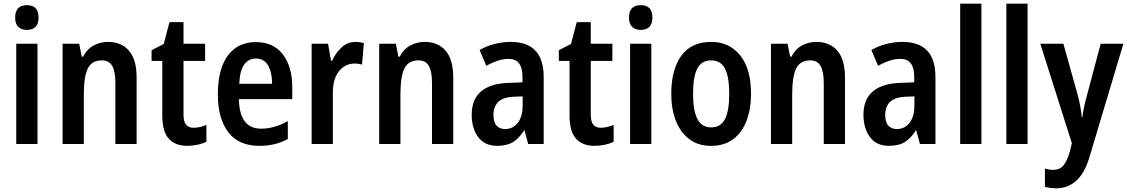

<svg xmlns="http://www.w3.org/2000/svg" viewBox="-20 -780 6107 1040"><path d="M126 -752Q189 -752 189 -685Q189 -651 172.5 -634.5Q156 -618 126 -618Q96 -618 79 -634.5Q62 -651 62 -685Q62 -752 126 -752ZM183 -543V0H68V-543Z M565 -553Q638 -553 679 -505Q720 -457 720 -360V0H605V-332Q605 -392 588 -422.5Q571 -453 532 -453Q477 -453 455.5 -409Q434 -365 434 -268V0H319V-543H409L423 -473H430Q451 -514 487 -533.5Q523 -553 565 -553Z M1028 -88Q1045 -88 1062.5 -92Q1080 -96 1098 -103V-12Q1078 -2 1050.5 4Q1023 10 994 10Q929 10 894 -29Q859 -68 859 -155V-450H801V-508L867 -542L898 -660H974V-543H1091V-450H974V-157Q974 -88 1028 -88Z M1366 -552Q1461 -552 1512 -485.5Q1563 -419 1563 -309V-243H1274Q1277 -83 1394 -83Q1467 -83 1539 -124V-27Q1472 10 1386 10Q1272 10 1216 -64.5Q1160 -139 1160 -268Q1160 -406 1214 -479Q1268 -552 1366 -552ZM1366 -463Q1327 -463 1303 -430.5Q1279 -398 1276 -326H1454Q1454 -386 1432.5 -424.5Q1411 -463 1366 -463Z M1907 -553Q1916 -553 1927.5 -551.5Q1939 -550 1951 -547L1941 -430Q1933 -433 1921.5 -434.5Q1910 -436 1903 -436Q1849 -436 1816 -394Q1783 -352 1783 -280V0H1668V-543H1757L1773 -451H1779Q1798 -493 1830 -523Q1862 -553 1907 -553Z M2280 -553Q2353 -553 2394 -505Q2435 -457 2435 -360V0H2320V-332Q2320 -392 2303 -422.5Q2286 -453 2247 -453Q2192 -453 2170.5 -409Q2149 -365 2149 -268V0H2034V-543H2124L2138 -473H2145Q2166 -514 2202 -533.5Q2238 -553 2280 -553Z M2746 -553Q2925 -553 2925 -363V0H2841L2821 -74H2819Q2792 -31 2759 -10.5Q2726 10 2673 10Q2605 10 2570 -38Q2535 -86 2535 -158Q2535 -242 2586 -285Q2637 -328 2735 -331L2810 -334V-364Q2810 -461 2736 -461Q2706 -461 2677 -451.5Q2648 -442 2614 -424L2578 -509Q2614 -530 2657.5 -541.5Q2701 -553 2746 -553ZM2762 -256Q2704 -253 2678.5 -227.5Q2653 -202 2653 -157Q2653 -117 2670 -99Q2687 -81 2716 -81Q2758 -81 2784.5 -114.5Q2811 -148 2811 -208V-258Z M3234 -88Q3251 -88 3268.5 -92Q3286 -96 3304 -103V-12Q3284 -2 3256.5 4Q3229 10 3200 10Q3135 10 3100 -29Q3065 -68 3065 -155V-450H3007V-508L3073 -542L3104 -660H3180V-543H3297V-450H3180V-157Q3180 -88 3234 -88Z M3451 -752Q3514 -752 3514 -685Q3514 -651 3497.5 -634.5Q3481 -618 3451 -618Q3421 -618 3404 -634.5Q3387 -651 3387 -685Q3387 -752 3451 -752ZM3508 -543V0H3393V-543Z M4048 -272Q4048 -190 4024 -126.5Q4000 -63 3952 -26.5Q3904 10 3831 10Q3762 10 3714 -26Q3666 -62 3641 -125.5Q3616 -189 3616 -272Q3616 -402 3670 -477.5Q3724 -553 3833 -553Q3930 -553 3989 -480.5Q4048 -408 4048 -272ZM3734 -272Q3734 -181 3757.5 -135.5Q3781 -90 3832 -90Q3884 -90 3907 -135Q3930 -180 3930 -272Q3930 -363 3907 -408Q3884 -453 3832 -453Q3780 -453 3757 -408.5Q3734 -364 3734 -272Z M4402 -553Q4475 -553 4516 -505Q4557 -457 4557 -360V0H4442V-332Q4442 -392 4425 -422.5Q4408 -453 4369 -453Q4314 -453 4292.5 -409Q4271 -365 4271 -268V0H4156V-543H4246L4260 -473H4267Q4288 -514 4324 -533.5Q4360 -553 4402 -553Z M4868 -553Q5047 -553 5047 -363V0H4963L4943 -74H4941Q4914 -31 4881 -10.5Q4848 10 4795 10Q4727 10 4692 -38Q4657 -86 4657 -158Q4657 -242 4708 -285Q4759 -328 4857 -331L4932 -334V-364Q4932 -461 4858 -461Q4828 -461 4799 -451.5Q4770 -442 4736 -424L4700 -509Q4736 -530 4779.5 -541.5Q4823 -553 4868 -553ZM4884 -256Q4826 -253 4800.5 -227.5Q4775 -202 4775 -157Q4775 -117 4792 -99Q4809 -81 4838 -81Q4880 -81 4906.5 -114.5Q4933 -148 4933 -208V-258Z M5296 0H5181V-760H5296Z M5546 0H5431V-760H5546Z M5615 -543H5740L5820 -257Q5834 -201 5840 -145H5843Q5849 -197 5866 -257L5942 -543H6065L5880 75Q5853 162 5807.5 201Q5762 240 5703 240Q5685 240 5669.5 238Q5654 236 5640 232V133Q5650 136 5661.5 138Q5673 140 5685 140Q5720 140 5740 116.5Q5760 93 5775 40L5786 -4Z"/></svg>

Font: Noto Sans Gujarati Condensed SemiBold
Style: Regular
Weight: 600
Width: 3
Designer: Jelle Bosma - Monotype Design Team, Universal Thirst
Foundry: Monotype Imaging Inc.
Version: Version 2.106; ttfautohint (v1.8.4.7-5d5b)